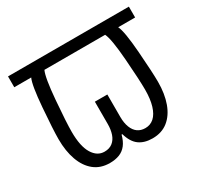

<svg xmlns="http://www.w3.org/2000/svg" viewBox="-154 -907 1165 1120"><g transform="rotate(-30 429.0 -346.5)"><path d="M285 21Q223 21 180.5 -13Q138 -47 116 -108Q94 -169 94 -249Q94 -311 105.5 -456Q117 -601 136 -641H22V-714H836V-641H722Q742 -601 753 -456Q764 -311 764 -249Q764 -169 742 -108Q720 -47 677.5 -13Q635 21 573 21Q518 21 483 -4.5Q448 -30 431 -89H426Q416 -50 397 -25.5Q378 -1 350 10Q322 21 285 21ZM291 -52Q324 -52 345.5 -69Q367 -86 377 -115.5Q387 -145 387 -182V-333H471V-182Q471 -141 482.5 -111.5Q494 -82 515 -67Q536 -52 566 -52Q600 -52 624.5 -74Q649 -96 662.5 -140Q676 -184 676 -248Q676 -311 665 -456Q654 -601 634 -641H225Q206 -601 194 -456Q182 -311 182 -248Q182 -151 212 -101.5Q242 -52 291 -52Z"/></g></svg>

Font: hexguzrati15
Style: Regular
Weight: 400
Designer: Jelle Bosma - Monotype Design Team
Foundry: Monotype Imaging Inc.
Version: Version 2.006